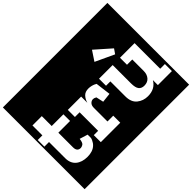

<svg xmlns="http://www.w3.org/2000/svg" viewBox="-226 -1291 1877 1877"><g transform="rotate(-45 712.5 -352.0)"><path d="M-10 213V-917H408V213ZM398 -140 304 -169Q298 -119 279.5 -108.5Q261 -98 249 -98Q199 -98 199 -157V-359H361V-451H199V-588H70V-451H6V-359H70V-135Q70 -65 114.5 -27.5Q159 10 234 10Q379 10 398 -140Z M388 213V-917H848V213ZM712 -457Q666 -457 641.5 -430.5Q617 -404 606 -365V-451H422V-353H487V-97H427V0H696V-97H616V-285Q616 -318 632.5 -335Q649 -352 671 -352Q686 -352 706 -340L723 -263L821 -274L801 -432Q778 -446 754.5 -451.5Q731 -457 712 -457Z M829 213V-917H1435V213ZM1133 -508 1167 -557 1005 -700 938 -599ZM1216 0H1410V-97H1345V-451H1143V-354H1216V-196Q1216 -149 1190.5 -119Q1165 -89 1119 -89Q1081 -89 1061.5 -113.5Q1042 -138 1042 -197V-451H853V-354H913V-147Q913 -67 960 -29Q1007 9 1071 9Q1171 9 1216 -69Z"/></g></svg>

Font: Zilla Slab Highlight
Style: Bold
Weight: 700
Designer: Typotheque Type Foundry
Foundry: Typotheque type foundry
Version: Version 1.1; 2017; ttfautohint (v1.6)